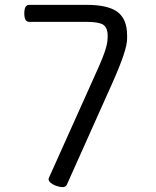

<svg xmlns="http://www.w3.org/2000/svg" viewBox="-20 -760 640 790"><path d="M439 -411 255 0Q251 10 236 10Q227 10 209 4Q180 -8 180 -23Q180 -26 182 -30L367 -442Q389 -490 401 -520Q413 -550 418 -570Q423 -590 423 -607V-612Q423 -646 405 -658Q387 -670 337 -670H100Q80 -670 80 -705Q80 -740 100 -740H337Q425 -740 464 -710.5Q503 -681 503 -614V-601Q503 -577 488 -532Q473 -487 439 -411Z"/></svg>

Font: Offside
Style: Regular
Weight: 400
Designer: Eduardo Rodriguez Tunni
Foundry: Eduardo Rodriguez Tunni
Version: Version 1.002; ttfautohint (v1.8.4.7-5d5b);gftools[0.9.23]